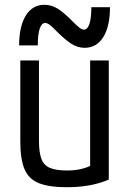

<svg xmlns="http://www.w3.org/2000/svg" viewBox="-20 -773 540 803"><path d="M259 10Q185 10 142.5 -7Q100 -24 82.5 -65.5Q65 -107 65 -180V-520H143V-184Q143 -136 153 -109Q163 -82 188.5 -71Q214 -60 260 -60Q284 -60 303.5 -63Q323 -66 342.5 -73Q362 -80 385 -92L357 -42V-520H435V-22Q362 10 259 10ZM334 -573Q306 -573 280 -589Q254 -605 217 -642Q198 -662 187.5 -669.5Q177 -677 169 -677Q154 -677 146 -653Q138 -629 138 -583H60Q60 -663 88 -708Q116 -753 166 -753Q194 -753 220 -737.5Q246 -722 283 -684Q302 -665 312.5 -657Q323 -649 331 -649Q346 -649 354 -673Q362 -697 362 -743H440Q440 -663 412 -618Q384 -573 334 -573Z"/></svg>

Font: M PLUS 1 Code
Style: Regular
Weight: 400
Designer: Coji Morishita
Foundry: UNDERFOREST DESIGN
Version: Version 1.005